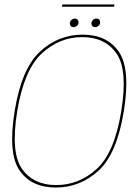

<svg xmlns="http://www.w3.org/2000/svg" viewBox="-20 -835 627 859"><path d="M229.5 4Q338.5 4 420.8 -71.5Q503 -147 534 -337.5Q564.5 -526.5 511.8 -603.2Q459 -680 350 -680Q241 -680 158.8 -604Q76.5 -528 45.5 -337.5Q15 -148 67.8 -72Q120.5 4 229.5 4ZM231.5 -7Q129.5 -7 78.2 -79.8Q27 -152.5 57 -337.5Q87.5 -522.5 166.8 -595.8Q246 -669 348 -669Q450 -669 501.2 -595.8Q552.5 -522.5 522.5 -337.5Q492.5 -152 413 -79.5Q333.5 -7 231.5 -7ZM309 -713.5Q317.5 -713.5 324.5 -719.8Q331.5 -726 331.5 -735.5Q331.5 -743 326.8 -747.5Q322 -752 315 -752Q306.5 -752 299.5 -745.8Q292.5 -739.5 292.5 -730Q292.5 -722.5 297 -718Q301.5 -713.5 309 -713.5ZM406 -713.5Q414.5 -713.5 421.2 -719.8Q428 -726 428 -735.5Q428 -743 423.5 -747.5Q419 -752 411.5 -752Q403 -752 396 -745.8Q389 -739.5 389 -730Q389 -722.5 393.5 -718Q398 -713.5 406 -713.5ZM257 -805H490.5L492 -815H259Z"/></svg>

Font: Anybody UltraCondensed Thin Thin
Style: Italic
Weight: 250
Italic angle: -10°
Version: Version 1.111